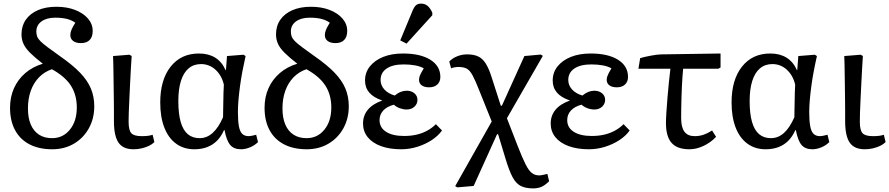

<svg xmlns="http://www.w3.org/2000/svg" viewBox="-20 -820 4969 1073"><path d="M272 14.2Q197.8 14.2 144.8 -13.4Q91.8 -41 64 -93Q36.1 -145 36.1 -217.8Q36.1 -277.8 58.1 -326.9Q80.1 -376 121.1 -411.4Q162.1 -446.8 219.2 -463.9Q175.3 -498 148.7 -524.4Q122.1 -550.8 111.1 -575.4Q100.1 -600.1 100.1 -627.9Q100.1 -674.8 124 -709.5Q147.9 -744.1 191.9 -763.2Q235.8 -782.2 294.9 -782.2Q354 -782.2 399.4 -764.6Q444.8 -747.1 471.4 -716.6Q498 -686 498 -647Q498 -613.8 481 -596.4Q463.9 -579.1 432.1 -579.1Q404.3 -579.1 388.7 -591.1Q373 -603 373 -624Q373 -638.2 379.6 -654.1Q386.2 -669.9 400.9 -692.9Q381.8 -707 354.5 -714.1Q327.1 -721.2 289.1 -721.2Q240.2 -721.2 211.7 -700.2Q183.1 -679.2 183.1 -644Q183.1 -628.9 187.5 -616.5Q191.9 -604 205.6 -590.1Q219.2 -576.2 246.1 -556.2Q272.9 -536.1 316.9 -504.9Q385.7 -457 427.5 -413.6Q469.2 -370.1 488 -325Q506.8 -279.8 506.8 -226.1Q506.8 -157.2 476.3 -102.5Q445.8 -47.9 392.8 -16.8Q339.8 14.2 272 14.2ZM271 -47.9Q332 -47.9 370.6 -95.5Q409.2 -143.1 409.2 -219.2Q409.2 -290 376 -341.6Q342.8 -393.1 270 -433.1Q228 -418.9 198 -387.9Q168 -356.9 152.1 -313Q136.2 -269 136.2 -213.9Q136.2 -160.6 152.1 -123.8Q168 -86.9 198 -67.4Q228 -47.9 271 -47.9Z M726.1 14.2Q668 14.2 642.3 -22.9Q616.7 -60.1 616.7 -143.1Q616.7 -166 616.7 -196.5Q616.7 -227.1 616.2 -261.5Q615.7 -295.9 615.2 -331.5Q614.7 -367.2 614.3 -400.1Q613.8 -433.1 613.3 -460.9Q612.8 -488.8 611.8 -506.8L703.6 -514.2L715.8 -506.8Q713.9 -477.1 711.4 -436.5Q709 -396 707 -352.1Q705.1 -308.1 702.9 -266.1Q700.7 -224.1 699.7 -191.2Q698.7 -158.2 698.7 -140.1Q698.7 -92.3 713.9 -75.7Q729 -59.1 772 -59.1Q793 -59.1 807.4 -61Q821.8 -63 833 -66.9L842.8 -25.9Q830.6 -13.7 812.3 -4.9Q793.9 3.9 772 9Q750 14.2 726.1 14.2Z M1065.9 14.2Q1006.8 14.2 963.9 -17.3Q920.9 -48.8 898.2 -107.4Q875.5 -166 875.5 -247.1Q875.5 -374 933.6 -447.5Q991.7 -521 1091.8 -521Q1145 -521 1182.4 -498Q1219.7 -475.1 1240.7 -428.2H1242.7L1248.5 -506.8L1340.8 -514.2L1352.5 -506.8Q1342.8 -463.9 1334.7 -421.4Q1326.7 -378.9 1321.3 -338.4Q1315.9 -297.9 1312.7 -261.5Q1309.6 -225.1 1309.6 -193.8Q1309.6 -144 1315.2 -114Q1320.8 -84 1334.2 -71.5Q1347.7 -59.1 1369.6 -59.1Q1375.5 -59.1 1386.2 -61Q1397 -63 1411.6 -66.9L1421.9 -25.9Q1403.8 -7.8 1377.7 3.2Q1351.6 14.2 1326.7 14.2Q1286.6 14.2 1266.1 -10.5Q1245.6 -35.2 1234.9 -92.8H1231.9Q1215.8 -56.6 1192.4 -33.2Q1168.9 -9.8 1137.5 2.2Q1106 14.2 1065.9 14.2ZM1095.7 -47.9Q1135.7 -47.9 1168.2 -76.9Q1200.7 -106 1226.6 -165Q1226.6 -178.2 1227.1 -200.7Q1227.5 -223.1 1228 -250Q1228.5 -276.9 1229 -302.5Q1229.5 -328.1 1231 -347.2Q1218.8 -398.9 1184.3 -430.4Q1149.9 -461.9 1103.5 -461.9Q1062.5 -461.9 1034.2 -438Q1005.9 -414.1 991.2 -367.9Q976.6 -321.8 976.6 -254.9Q976.6 -185.1 989.7 -138.9Q1002.9 -92.8 1029.3 -70.3Q1055.7 -47.9 1095.7 -47.9Z M1694.3 14.2Q1620.1 14.2 1567.1 -13.4Q1514.2 -41 1486.3 -93Q1458.5 -145 1458.5 -217.8Q1458.5 -277.8 1480.5 -326.9Q1502.4 -376 1543.5 -411.4Q1584.5 -446.8 1641.6 -463.9Q1597.7 -498 1571 -524.4Q1544.4 -550.8 1533.4 -575.4Q1522.5 -600.1 1522.5 -627.9Q1522.5 -674.8 1546.4 -709.5Q1570.3 -744.1 1614.3 -763.2Q1658.2 -782.2 1717.3 -782.2Q1776.4 -782.2 1821.8 -764.6Q1867.2 -747.1 1893.8 -716.6Q1920.4 -686 1920.4 -647Q1920.4 -613.8 1903.3 -596.4Q1886.2 -579.1 1854.5 -579.1Q1826.7 -579.1 1811 -591.1Q1795.4 -603 1795.4 -624Q1795.4 -638.2 1802 -654.1Q1808.6 -669.9 1823.2 -692.9Q1804.2 -707 1776.9 -714.1Q1749.5 -721.2 1711.4 -721.2Q1662.6 -721.2 1634 -700.2Q1605.5 -679.2 1605.5 -644Q1605.5 -628.9 1609.9 -616.5Q1614.3 -604 1627.9 -590.1Q1641.6 -576.2 1668.5 -556.2Q1695.3 -536.1 1739.3 -504.9Q1808.1 -457 1849.9 -413.6Q1891.6 -370.1 1910.4 -325Q1929.2 -279.8 1929.2 -226.1Q1929.2 -157.2 1898.7 -102.5Q1868.2 -47.9 1815.2 -16.8Q1762.2 14.2 1694.3 14.2ZM1693.4 -47.9Q1754.4 -47.9 1793 -95.5Q1831.5 -143.1 1831.5 -219.2Q1831.5 -290 1798.3 -341.6Q1765.1 -393.1 1692.4 -433.1Q1650.4 -418.9 1620.4 -387.9Q1590.3 -356.9 1574.5 -313Q1558.6 -269 1558.6 -213.9Q1558.6 -160.6 1574.5 -123.8Q1590.3 -86.9 1620.4 -67.4Q1650.4 -47.9 1693.4 -47.9Z M2222.2 14.2Q2157.2 14.2 2109.1 -3.4Q2061 -21 2034.9 -53.5Q2008.8 -85.9 2008.8 -129.9Q2008.8 -173.8 2035.4 -206.3Q2062 -238.8 2115.2 -257.8V-258.8Q2067.4 -274.9 2043.7 -302.5Q2020 -330.1 2020 -370.1Q2020 -415 2047.1 -449Q2074.2 -482.9 2121.6 -502Q2168.9 -521 2231.9 -521Q2329.1 -521 2385 -486.1Q2440.9 -451.2 2440.9 -390.1Q2440.9 -363.3 2424.1 -347.7Q2407.2 -332 2377.9 -332Q2352.1 -332 2336.9 -343Q2321.8 -354 2321.8 -374Q2321.8 -382.8 2324.5 -391.4Q2327.1 -399.9 2333 -411.4Q2338.9 -422.9 2348.1 -438Q2329.1 -449.2 2300 -454.6Q2271 -460 2235.8 -460Q2174.8 -460 2140.9 -437Q2106.9 -414.1 2106.9 -373Q2106.9 -343.3 2127.9 -320.1Q2148.9 -296.9 2186 -286.1Q2203.1 -300.3 2219.5 -306.6Q2235.8 -313 2252.9 -313Q2278.8 -313 2295.9 -298.6Q2313 -284.2 2313 -262.2Q2313 -239.3 2295.9 -223.6Q2278.8 -208 2252.9 -208Q2233.9 -208 2214.4 -215.1Q2194.8 -222.2 2181.2 -234.9Q2143.1 -225.1 2122.1 -202.6Q2101.1 -180.2 2101.1 -148.9Q2101.1 -106.9 2137.5 -83.5Q2173.8 -60.1 2238.8 -60.1Q2275.9 -60.1 2308.3 -67.6Q2340.8 -75.2 2367.9 -90.1Q2395 -105 2416 -126L2450.2 -90.8Q2428.2 -60.1 2392.1 -36.6Q2356 -13.2 2312 0.5Q2268.1 14.2 2222.2 14.2ZM2252 -576.2 2216.8 -594.2 2284.2 -756.8Q2293.9 -780.8 2304.4 -790.3Q2314.9 -799.8 2333 -799.8Q2354 -799.8 2368.9 -787.8Q2383.8 -775.9 2396 -749V-734.9Z M2960 232.9Q2918 232.9 2890.9 219.5Q2863.8 206.1 2844.7 170.4Q2825.7 134.8 2805.7 68.8L2763.7 -69.8H2757.8L2627 219.2L2535.6 227.1L2523.9 220.2L2728 -141.1L2659.7 -311Q2636.7 -370.1 2620.8 -399.2Q2605 -428.2 2587.4 -437Q2569.8 -445.8 2541 -445.8Q2532.2 -445.8 2520.5 -443.8Q2508.8 -441.9 2501 -438L2490.7 -476.1Q2508.8 -495.1 2535.4 -505.6Q2562 -516.1 2590.8 -516.1Q2627.9 -516.1 2652.3 -504.6Q2676.8 -493.2 2694.8 -464.6Q2712.9 -436 2729 -383.8L2778.8 -229H2784.7L2910.6 -506.8L3002 -515.1L3013.7 -507.8L2813 -159.2L2872.1 -6.8Q2898.9 62 2917 97.9Q2935.1 133.8 2952.4 147Q2969.7 160.2 2993.7 160.2Q3001.5 160.2 3011.2 158Q3021 155.8 3039.1 151.9L3048.8 192.9Q3026.9 214.8 3006.3 223.9Q2985.8 232.9 2960 232.9Z M3271 14.2Q3206.1 14.2 3158 -3.4Q3109.9 -21 3083.7 -53.5Q3057.6 -85.9 3057.6 -129.9Q3057.6 -173.8 3084.2 -206.3Q3110.8 -238.8 3164.1 -257.8V-258.8Q3116.2 -274.9 3092.5 -302.5Q3068.8 -330.1 3068.8 -370.1Q3068.8 -415 3095.9 -449Q3123 -482.9 3170.4 -502Q3217.8 -521 3280.8 -521Q3377.9 -521 3433.8 -486.1Q3489.7 -451.2 3489.7 -390.1Q3489.7 -363.3 3472.9 -347.7Q3456.1 -332 3426.8 -332Q3400.9 -332 3385.7 -343Q3370.6 -354 3370.6 -374Q3370.6 -382.8 3373.3 -391.4Q3376 -399.9 3381.8 -411.4Q3387.7 -422.9 3397 -438Q3377.9 -449.2 3348.9 -454.6Q3319.8 -460 3284.7 -460Q3223.6 -460 3189.7 -437Q3155.8 -414.1 3155.8 -373Q3155.8 -343.3 3176.8 -320.1Q3197.8 -296.9 3234.9 -286.1Q3252 -300.3 3268.3 -306.6Q3284.7 -313 3301.8 -313Q3327.6 -313 3344.7 -298.6Q3361.8 -284.2 3361.8 -262.2Q3361.8 -239.3 3344.7 -223.6Q3327.6 -208 3301.8 -208Q3282.7 -208 3263.2 -215.1Q3243.7 -222.2 3230 -234.9Q3191.9 -225.1 3170.9 -202.6Q3149.9 -180.2 3149.9 -148.9Q3149.9 -106.9 3186.3 -83.5Q3222.7 -60.1 3287.6 -60.1Q3324.7 -60.1 3357.2 -67.6Q3389.6 -75.2 3416.7 -90.1Q3443.8 -105 3464.8 -126L3499 -90.8Q3477.1 -60.1 3440.9 -36.6Q3404.8 -13.2 3360.8 0.5Q3316.9 14.2 3271 14.2Z M3832.5 14.2Q3764.6 14.2 3733.2 -21.5Q3701.7 -57.1 3701.7 -132.8Q3701.7 -153.8 3704.1 -191.4Q3706.5 -229 3710.2 -273.9Q3713.9 -318.8 3718.3 -361.8Q3722.7 -404.8 3726.6 -436H3547.9L3557.6 -495.1Q3569.8 -499 3585.2 -502.4Q3600.6 -505.9 3617.7 -509Q3634.8 -512.2 3650.1 -514.2Q3665.5 -516.1 3676.8 -516.1L4006.8 -521V-442.9L3994.6 -436H3797.9Q3795.9 -418.9 3794.2 -394Q3792.5 -369.1 3791 -339.6Q3789.6 -310.1 3788.6 -278.6Q3787.6 -247.1 3787.1 -216.6Q3786.6 -186 3786.6 -160.2Q3786.6 -108.4 3805.2 -83.7Q3823.7 -59.1 3862.8 -59.1Q3888.7 -59.1 3912.1 -67.1Q3935.5 -75.2 3959.5 -90.8L3981.9 -55.2Q3951.2 -22.9 3911.4 -4.4Q3871.6 14.2 3832.5 14.2Z M4258.8 14.2Q4199.7 14.2 4156.7 -17.3Q4113.8 -48.8 4091.1 -107.4Q4068.4 -166 4068.4 -247.1Q4068.4 -374 4126.5 -447.5Q4184.6 -521 4284.7 -521Q4337.9 -521 4375.2 -498Q4412.6 -475.1 4433.6 -428.2H4435.5L4441.4 -506.8L4533.7 -514.2L4545.4 -506.8Q4535.6 -463.9 4527.6 -421.4Q4519.5 -378.9 4514.2 -338.4Q4508.8 -297.9 4505.6 -261.5Q4502.4 -225.1 4502.4 -193.8Q4502.4 -144 4508.1 -114Q4513.7 -84 4527.1 -71.5Q4540.5 -59.1 4562.5 -59.1Q4568.4 -59.1 4579.1 -61Q4589.8 -63 4604.5 -66.9L4614.7 -25.9Q4596.7 -7.8 4570.6 3.2Q4544.4 14.2 4519.5 14.2Q4479.5 14.2 4459 -10.5Q4438.5 -35.2 4427.7 -92.8H4424.8Q4408.7 -56.6 4385.3 -33.2Q4361.8 -9.8 4330.3 2.2Q4298.8 14.2 4258.8 14.2ZM4288.6 -47.9Q4328.6 -47.9 4361.1 -76.9Q4393.6 -106 4419.4 -165Q4419.4 -178.2 4419.9 -200.7Q4420.4 -223.1 4420.9 -250Q4421.4 -276.9 4421.9 -302.5Q4422.4 -328.1 4423.8 -347.2Q4411.6 -398.9 4377.2 -430.4Q4342.8 -461.9 4296.4 -461.9Q4255.4 -461.9 4227.1 -438Q4198.7 -414.1 4184.1 -367.9Q4169.4 -321.8 4169.4 -254.9Q4169.4 -185.1 4182.6 -138.9Q4195.8 -92.8 4222.2 -70.3Q4248.5 -47.9 4288.6 -47.9Z M4812.5 14.2Q4754.4 14.2 4728.8 -22.9Q4703.1 -60.1 4703.1 -143.1Q4703.1 -166 4703.1 -196.5Q4703.1 -227.1 4702.6 -261.5Q4702.1 -295.9 4701.7 -331.5Q4701.2 -367.2 4700.7 -400.1Q4700.2 -433.1 4699.7 -460.9Q4699.2 -488.8 4698.2 -506.8L4790 -514.2L4802.2 -506.8Q4800.3 -477.1 4797.9 -436.5Q4795.4 -396 4793.5 -352.1Q4791.5 -308.1 4789.3 -266.1Q4787.1 -224.1 4786.1 -191.2Q4785.2 -158.2 4785.2 -140.1Q4785.2 -92.3 4800.3 -75.7Q4815.4 -59.1 4858.4 -59.1Q4879.4 -59.1 4893.8 -61Q4908.2 -63 4919.4 -66.9L4929.2 -25.9Q4917 -13.7 4898.7 -4.9Q4880.4 3.9 4858.4 9Q4836.4 14.2 4812.5 14.2Z"/></svg>

Font: Literata
Style: Regular
Weight: 400
Designer: Latin by Veronika Burian and Jose Scaglione. Greek by Irene Vlachou. Cyrillic by Vera Evstafieva.
Foundry: TypeTogether
Version: Version 3.002